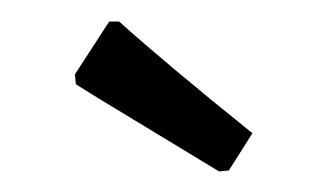

<svg xmlns="http://www.w3.org/2000/svg" viewBox="-20 -527 312 183"><path d="M51.4 -456.1 52.3 -446.7Q52.3 -446.7 74.8 -432.7Q162.6 -379.4 188.8 -363.6L198.1 -364.5L220.6 -400Q139.3 -465.4 93.5 -506.5H84.1Z"/></svg>

Font: Gurajada
Style: Regular
Weight: 400
Designer: Purushoth Kumar Guthula
Foundry: SiliconAndhra, USA.
Version: Version 1.0.3; ttfautohint (v1.2.42-39fb)